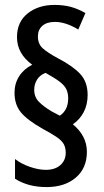

<svg xmlns="http://www.w3.org/2000/svg" viewBox="-20 -780 422 780"><path d="M39 -403Q39 -441 58 -470.5Q77 -500 111 -517Q49 -562 49 -629Q49 -691 92.5 -725.5Q136 -760 201 -760Q237 -760 266 -752.5Q295 -745 327 -727L298 -660Q247 -691 203 -691Q170 -691 152 -675Q134 -659 134 -632Q134 -601 154.5 -583Q175 -565 214 -544Q274 -513 305 -480.5Q336 -448 336 -394Q336 -355 320 -324.5Q304 -294 276 -275Q333 -228 333 -163Q333 -97 288 -58.5Q243 -20 169 -20Q94 -20 41 -54V-134Q65 -115 100.5 -102.5Q136 -90 166 -90Q204 -90 225.5 -109.5Q247 -129 247 -159Q247 -180 239 -194.5Q231 -209 210.5 -223Q190 -237 153 -257Q91 -292 65 -323.5Q39 -355 39 -403ZM119 -415Q119 -386 138 -366.5Q157 -347 189 -328L223 -310Q257 -333 257 -380Q257 -402 249.5 -417.5Q242 -433 222.5 -448Q203 -463 165 -484Q142 -475 130.5 -456.5Q119 -438 119 -415Z"/></svg>

Font: Noto Sans Lao UI ExtCond Med
Style: Regular
Weight: 500
Width: 2
Designer: Monotype Design Team
Foundry: Monotype Imaging Inc.
Version: Version 2.000; ttfautohint (v1.8.4.7-5d5b)